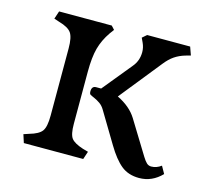

<svg xmlns="http://www.w3.org/2000/svg" viewBox="-75 -535 683 634"><g transform="rotate(15 266.0 -218.5)"><path d="M44 -28 62 -34Q94 -43 104.5 -57.5Q115 -72 115 -110V-340Q115 -378 104.5 -393Q94 -408 62 -417L44 -423L53 -450H233L244 -438L233 -423Q213 -394 204.5 -363Q196 -332 196 -282V-104Q196 -68 206 -55Q216 -42 247 -32L265 -27L256 0H53ZM339 -69 276 -174Q269 -186 259 -193Q249 -200 238.5 -204.5Q228 -209 225 -211Q221 -213 221 -222Q221 -240 236 -240H253L334 -339Q353 -361 353 -391Q353 -407 346 -422L339 -437L354 -450H501L511 -422L493 -417Q473 -411 457.5 -400.5Q442 -390 427 -371L313 -229Q358 -207 379 -173L449 -59Q457 -46 463.5 -40Q470 -34 479 -34Q497 -34 513 -46L527 -21Q494 13 450 13Q413 13 388.5 -7Q364 -27 339 -69Z"/></g></svg>

Font: Kurale
Style: Regular
Weight: 400
Designer: Eduardo Rodriguez Tunni
Foundry: Eduardo Rodriguez Tunni
Version: Version 2.000